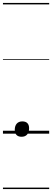

<svg xmlns="http://www.w3.org/2000/svg" viewBox="-20 -905 353 1300"><path d="M126 21Q104 21 92 9Q80 -3 80 -26Q80 -53 93.5 -68Q107 -83 131 -83Q154 -83 165.5 -71Q177 -59 177 -37Q177 -10 164 5.5Q151 21 126 21ZM0 365H313V375H0ZM0 -20H313V0H0ZM0 -505H313V-500H0ZM0 -885H313V-875H0Z"/></svg>

Font: Playwrite GB J Guides
Style: Italic
Weight: 400
Italic angle: -7.01216°
Designer: Veronika Burian, José Scaglione
Foundry: TypeTogether
Version: Version 1.003